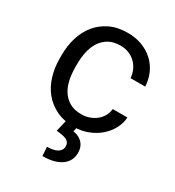

<svg xmlns="http://www.w3.org/2000/svg" viewBox="-181 -645 885 970"><g transform="rotate(30 261.5 -160.5)"><path d="M280.3 -64Q304.2 -64 326.2 -71.8Q348.1 -79.6 365 -93.3Q381.8 -106.9 392.3 -125.7Q402.8 -144.5 404.8 -166.5H490.2Q488.3 -131.3 470.9 -99.4Q453.6 -67.4 425.3 -43.2Q397 -19 359.6 -4.6Q322.3 9.8 280.3 9.8Q220.7 9.8 176.5 -11.5Q132.3 -32.7 103 -68.8Q73.7 -105 59.3 -152.8Q44.9 -200.7 44.9 -253.9V-274.4Q44.9 -327.6 59.3 -375.5Q73.7 -423.3 103 -459.5Q132.3 -495.6 176.3 -516.8Q220.2 -538.1 279.8 -538.1Q326.2 -538.1 364 -523.4Q401.9 -508.8 429.4 -483.2Q457 -457.5 472.7 -422.4Q488.3 -387.2 490.2 -346.7H404.8Q402.8 -371.1 393.3 -392.3Q383.8 -413.6 367.7 -429.4Q351.6 -445.3 329.3 -454.6Q307.1 -463.9 279.8 -463.9Q237.8 -463.9 210.2 -447.3Q182.6 -430.7 165.8 -403.6Q148.9 -376.5 142.1 -342.5Q135.3 -308.6 135.3 -274.4V-253.9Q135.3 -218.8 142.1 -184.8Q148.9 -150.9 165.5 -124Q182.1 -97.2 210 -80.6Q237.8 -64 280.3 -64ZM294.9 4.4 289.1 29.8Q302.7 32.2 316.2 37.8Q329.6 43.5 340.3 53.5Q351.1 63.5 357.4 78.4Q363.8 93.3 363.8 114.3Q363.8 137.2 354.2 156Q344.7 174.8 325.9 188.5Q307.1 202.1 279.5 209.5Q252 216.8 215.8 216.8L212.4 164.6Q229 164.6 243.9 161.9Q258.8 159.2 269.8 153.3Q280.8 147.5 287.1 138.2Q293.5 128.9 293.5 116.2Q293.5 104 288.8 95.9Q284.2 87.9 274.7 82.8Q265.1 77.6 250 74.7Q234.9 71.8 214.4 69.8L230 4.4Z"/></g></svg>

Font: RobotoDraft
Style: Regular
Weight: 400
Designer: Google
Foundry: Google
Version: Version 2.000988-w1; 2014